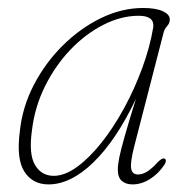

<svg xmlns="http://www.w3.org/2000/svg" viewBox="-20 -466 492 493"><path d="M324.5 -89.5Q314 -48 316.8 -33Q319.5 -18 334.5 -18Q345.5 -18 357.5 -25.2Q369.5 -32.5 386 -50.5Q397 -61.5 403 -58.5Q409 -54.5 402.5 -43.5Q387 -20 365 -6.2Q343 7.5 320.5 7.5Q303 7.5 292.8 -1.5Q282.5 -10.5 282.5 -30Q282.5 -42.5 286.2 -61.2Q290 -80 300 -115.5Q310 -151 329 -212Q278.5 -106 220 -49.2Q161.5 7.5 104.5 7.5Q64 7.5 42.8 -25Q21.5 -57.5 31 -129.5Q37.5 -191.5 67 -248.2Q96.5 -305 141.5 -349.5Q186.5 -394 239.8 -419.8Q293 -445.5 347.5 -445.5Q380 -445.5 398 -437.2Q416 -429 416 -416Q416 -406.5 409 -398.8Q402 -391 400 -382ZM62 -131Q53.5 -70 70 -42.2Q86.5 -14.5 118 -14.5Q146 -14.5 177.5 -37.2Q209 -60 240.2 -99.2Q271.5 -138.5 298.5 -188Q325.5 -237.5 345.2 -291.2Q365 -345 373.5 -396Q377 -425.5 336.5 -425.5Q290.5 -425.5 244.8 -402Q199 -378.5 160.2 -337.8Q121.5 -297 95.2 -243.8Q69 -190.5 62 -131Z"/></svg>

Font: Fraunces 72pt Soft Thin
Style: Italic
Weight: 100
Italic angle: -16°
Version: Version 1.000;[0bf87f6ff]